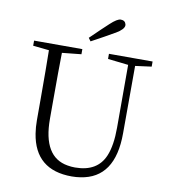

<svg xmlns="http://www.w3.org/2000/svg" viewBox="-99 -1018 988 1117"><g transform="rotate(10 394.5 -460.0)"><path d="M372.1 -778.3 358.4 -796.9Q428.7 -865.2 462.9 -896.5Q502.9 -933.6 523.4 -933.6Q548.8 -933.6 554.7 -912.1Q555.7 -908.2 555.7 -905.3Q555.7 -881.8 507.8 -853.5Q505.9 -852.5 503.9 -851.6Q452.1 -821.3 372.1 -778.3ZM748 -725.6V-695.3L652.3 -682.6L651.4 -284.2Q651.4 -18.6 451.2 10.7Q426.8 14.6 400.4 14.6Q183.6 14.6 150.4 -194.3Q144.5 -231.4 144.5 -272.5V-388.7Q144.5 -587.9 142.6 -685.5L47.9 -695.3V-725.6H333V-695.3L219.7 -683.6Q217.8 -586.9 217.8 -388.7V-293Q217.8 -68.4 366.2 -43.9Q387.7 -40 410.2 -40Q542 -40 585 -142.6Q611.3 -205.1 611.3 -310.5V-681.6L490.2 -695.3V-725.6Z"/></g></svg>

Font: GenYoMin JP Light
Style: Regular
Weight: 300
Version: Version 1.001;PS 1;hotconv 16.6.51;makeotf.lib2.5.65220 DEVE